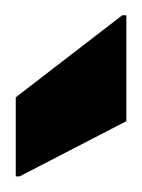

<svg xmlns="http://www.w3.org/2000/svg" viewBox="13 -770 185 251"><g transform="rotate(90 105.5 -644.5)"><path d="M107.2 -572.6 0 -711.8V-717.2H138.4L210.6 -577.6V-572.6Z"/></g></svg>

Font: Saira Thin SemiCondensed
Style: Regular
Weight: 100
Width: 4
Version: Version 1.101